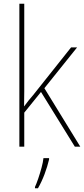

<svg xmlns="http://www.w3.org/2000/svg" viewBox="-20 -846 447 1021"><path d="M109 -442Q109 -399 109 -361Q109 -323 108 -280Q122 -299 132 -311.5Q142 -324 156 -340L358 -594H390L216 -377L407 -66H378L198 -357L109 -247V-66H83V-826H109ZM241 2Q232 40 217 80Q202 120 182 155H166V148Q174 131 183.5 103Q193 75 201 45.5Q209 16 211 -5H241Z"/></svg>

Font: Noto Sans Malayalam UI SemiCondensed Thin
Style: Regular
Weight: 100
Width: 4
Designer: Jelle Bosma - Monotype Design Team
Foundry: Monotype Imaging Inc.
Version: Version 2.104; ttfautohint (v1.8.4.7-5d5b)